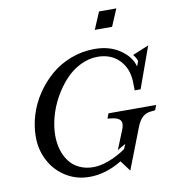

<svg xmlns="http://www.w3.org/2000/svg" viewBox="-97 -999 987 1094"><g transform="rotate(-10 396.0 -452.0)"><path d="M332 4.9Q255.9 4.4 195.3 -34.7Q134.8 -73.7 102.8 -136.5Q70.8 -199.2 70.8 -272Q70.8 -335 90.1 -397.9Q109.4 -460.9 146.5 -516.4Q183.6 -571.8 233.4 -614.7Q283.2 -657.7 349.1 -682.9Q415 -708 486.8 -708Q573.7 -708 634 -666.5Q694.3 -625 709 -567.9L720.2 -597.2Q714.4 -616.7 698.2 -636.2L792 -674.8L706.1 -436H671.9L670.9 -484.9Q669.4 -562 621.8 -611.6Q574.2 -661.1 496.1 -661.1Q444.3 -661.1 394.8 -636.2Q345.2 -611.3 307.4 -569.8Q269.5 -528.3 240.7 -476.6Q211.9 -424.8 196.5 -368.4Q181.2 -312 181.2 -259.8Q181.2 -215.8 192.6 -177.7Q204.1 -139.6 226.3 -109.9Q248.5 -80.1 284.4 -63Q320.3 -45.9 365.2 -45.9Q406.7 -45.9 457.3 -65.2Q507.8 -84.5 554.2 -117.2L565.9 -145L518.1 -117.2L563 -228Q577.1 -262.7 564.7 -280.3Q552.2 -297.9 513.2 -301.8L491.2 -304.2L502 -333H777.8L767.1 -304.2L744.1 -301.8Q712.9 -298.8 693.6 -281.2Q674.3 -263.7 660.2 -228L567.9 9.8L522 -51.8Q425.8 6.3 332 4.9ZM507.8 -814.9 549.8 -914.1H649.9L607.9 -814.9Z"/></g></svg>

Font: Redaction
Style: Italic
Weight: 400
Designer: Jeremy Mickel / Forest Young
Foundry: MCKL
Version: Version 2.001;hotconv 1.0.113;makeotfexe 2.5.65598 DEVELOPME